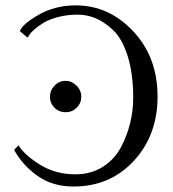

<svg xmlns="http://www.w3.org/2000/svg" viewBox="-20 -678 639 708"><path d="M222.2 -264.2Q197.3 -264.2 180.7 -281Q164.1 -297.9 164.1 -320.8Q164.1 -344.7 181.2 -362.3Q198.2 -379.9 222.2 -379.9Q244.1 -379.9 262 -362.5Q279.8 -345.2 279.8 -320.8Q279.8 -297.9 262.9 -281Q246.1 -264.2 222.2 -264.2ZM82 -539.1 53.2 -563Q63 -589.8 123.5 -624Q184.1 -658.2 258.8 -658.2Q381.8 -658.2 471.4 -562.5Q561 -466.8 561 -321.8Q561 -179.7 473.6 -85Q386.2 9.8 251 9.8Q173.8 9.8 118.4 -29.5Q63 -68.8 32.2 -125L47.9 -142.1Q72.8 -104 129.4 -69.6Q186 -35.2 257.8 -35.2Q315.9 -35.2 359.4 -63Q402.8 -90.8 426 -135Q449.2 -179.2 460.2 -225.1Q471.2 -271 471.2 -316.9Q471.2 -406.7 450.7 -471.4Q430.2 -536.1 397 -567.1Q363.8 -598.1 331.8 -611.1Q299.8 -624 266.1 -624Q227.1 -624 193.6 -615Q160.2 -606 140.6 -594Q121.1 -582 106.9 -569.6Q92.8 -557.1 87.4 -547.9Z"/></svg>

Font: Linux Libertine Display
Style: Regular
Weight: 400
Designer: Philipp H. Poll
Foundry: Philipp H. Poll
Version: Version 5.0.9